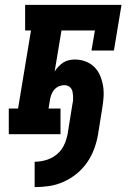

<svg xmlns="http://www.w3.org/2000/svg" viewBox="-20 -550 540 787"><path d="M122 217V113Q137 113 153 110Q169 107 184 100.5Q199 94 212 83.5Q225 73 234 59.5Q243 46 248.5 30.5Q254 15 257 0Q262 -31 267 -62Q272 -93 277 -124Q279 -132 279.5 -140.5Q280 -149 279.5 -157Q279 -165 277.5 -173Q276 -181 271.5 -187.5Q267 -194 259.5 -197.5Q252 -201 244 -201Q233 -201 222 -196.5Q211 -192 203 -183Q195 -174 191 -163.5Q187 -153 185 -142L179 -105H228V0H16V-105H54L107 -425H83V-530H478L447 -343H355L369 -425H232L204 -257Q211 -268 220 -277.5Q229 -287 240 -294Q251 -301 263 -303.5Q275 -306 287 -306Q310 -306 331 -298Q352 -290 367 -275Q382 -260 390.5 -239.5Q399 -219 402.5 -197.5Q406 -176 404.5 -152.5Q403 -129 399 -106L382 0Q377 30 366.5 59Q356 88 338 114.5Q320 141 295 161.5Q270 182 241 195Q212 208 182 212.5Q152 217 122 217Z"/></svg>

Font: Iosevka Slab Extrabold
Style: Italic
Weight: 800
Italic angle: -9°
Monospace: yes
Designer: Belleve Invis
Foundry: Belleve Invis
Version: Version 11.1.0; ttfautohint (v1.8.3)